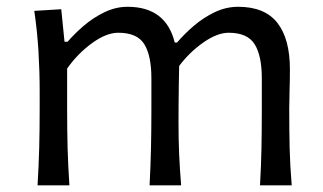

<svg xmlns="http://www.w3.org/2000/svg" viewBox="-20 -554 965 574"><path d="M757.3 0Q760.7 -58.1 761.7 -111.3Q762.7 -164.6 762.7 -226.6V-319.8Q762.7 -387.7 741.2 -421.9Q719.7 -456.1 663.6 -456.1Q629.9 -456.1 588.6 -427.5Q547.4 -398.9 515.6 -356.9Q515.1 -333.5 514.6 -302.7Q514.2 -272 513.9 -241.5Q513.7 -210.9 513.7 -187Q513.7 -136.7 515.6 -92.3Q517.6 -47.9 521.5 0H427.2Q430.2 -58.1 431.4 -111.3Q432.6 -164.6 432.6 -226.6V-319.8Q432.6 -387.7 411.4 -421.9Q390.1 -456.1 333.5 -456.1Q297.9 -456.1 255.1 -425Q212.4 -394 180.7 -349.1V-226.6Q180.7 -164.6 182.1 -111.3Q183.6 -58.1 187.5 0H92.3Q95.7 -58.1 97.2 -111.8Q98.6 -165.5 98.6 -230V-282.7Q98.6 -340.3 95 -400.9Q91.3 -461.4 82.5 -521.5L163.1 -526.4L172.9 -429.2H182.1Q202.1 -452.6 230.2 -476.8Q258.3 -501 292 -517.3Q325.7 -533.7 361.3 -533.7Q476.1 -533.7 502.4 -426.8H509.3Q531.2 -452.6 559.8 -477.1Q588.4 -501.5 622.1 -517.6Q655.8 -533.7 691.9 -533.7Q771.5 -533.7 809.1 -485.8Q846.7 -438 846.7 -347.2Q846.7 -313 845.7 -283.2Q844.7 -253.4 844.7 -230Q844.7 -165.5 845.9 -111.8Q847.2 -58.1 852.1 0Z"/></svg>

Font: Pinar DS2-Regular
Style: Regular
Weight: 400
Designer: Amin Abedi
Version: Version 2.000